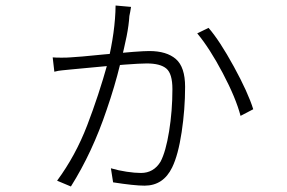

<svg xmlns="http://www.w3.org/2000/svg" viewBox="-20 -630 1040 696"><path d="M452 -587 449 -572Q447 -539 439 -498.5Q431 -458 415 -395Q396 -317 367 -233Q315 -78 237 46L187 25Q254 -66 296 -175.5Q338 -285 370 -400Q398 -516 399 -610L455 -605ZM898 -234 852 -210Q835 -275 787.5 -365Q740 -455 695 -509L736 -529Q776 -483 827.5 -389Q879 -295 898 -234ZM203 -421Q224 -421 235 -422Q261 -423 360 -433Q486 -445 521 -445Q584 -445 617.5 -416Q651 -387 651 -315Q651 -234 638.5 -151Q626 -68 604 -23Q572 43 504 43Q467 43 390 31L382 -20Q409 -12 439 -7.5Q469 -3 491 -3Q537 -3 562 -44Q581 -80 593 -154Q605 -228 605 -307Q605 -363 583 -381.5Q561 -400 512 -400Q463 -400 288 -383L235 -378L205 -375Q192 -374 177 -370L171 -422Q182 -421 203 -421Z"/></svg>

Font: Merged Yaku Han JP Light
Style: Regular
Weight: 300
Designer: Ryoko NISHIZUKA 西塚涼子 (kana, bopomofo & ideographs); Paul D. Hunt (Latin, Greek & Cyrillic); Sandoll Communications 산돌커뮤니
Foundry: Adobe
Version: Version 2.004